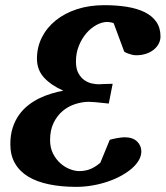

<svg xmlns="http://www.w3.org/2000/svg" viewBox="-20 -707 641 743"><path d="M601.1 -565.9Q601.1 -550.8 594 -537.6Q586.9 -524.4 574.5 -514.4Q562 -504.4 544.7 -498.8Q527.3 -493.2 506.8 -493.2Q498 -493.2 490 -495.4Q481.9 -497.6 475.1 -500Q467.3 -502.9 460.9 -506.8L419.9 -617.2Q414.6 -619.6 407.5 -620.8Q400.4 -622.1 396 -622.1Q375 -622.1 353.3 -610.4Q331.5 -598.6 314 -578.1Q296.4 -557.6 285.2 -529.8Q273.9 -502 273.9 -469.2Q273.9 -440.4 283.7 -423.1Q293.5 -405.8 307.1 -396.5Q320.8 -387.2 335.7 -384Q350.6 -380.9 360.8 -380.9Q363.3 -380.9 366.5 -381.1Q369.6 -381.3 375.7 -381.6Q381.8 -381.8 391.4 -382.1Q400.9 -382.3 416 -382.8L400.9 -306.2Q367.7 -310.1 350.3 -311.5Q333 -313 324.2 -313Q298.3 -313 271.5 -304.4Q244.6 -295.9 222.9 -277.8Q201.2 -259.8 187.5 -231.7Q173.8 -203.6 173.8 -165Q173.8 -134.8 185.5 -112.1Q197.3 -89.4 214.4 -74.5Q231.4 -59.6 251 -52.2Q270.5 -44.9 286.1 -44.9Q308.6 -44.9 327.6 -52Q346.7 -59.1 368.2 -77.1L404.8 -166Q409.2 -167.5 416.7 -169.2Q424.3 -170.9 432.4 -172.4Q440.4 -173.8 448.2 -174.8Q456.1 -175.8 461.9 -175.8Q493.7 -175.8 510.3 -159.7Q526.9 -143.6 526.9 -121.1Q526.9 -103.5 517.1 -86.7Q507.3 -69.8 489.7 -54.7Q472.2 -39.6 448.5 -26.6Q424.8 -13.7 396.7 -4.2Q368.7 5.4 337.6 10.7Q306.6 16.1 274.9 16.1Q216.8 16.1 169.7 6.3Q122.6 -3.4 89.4 -23.4Q56.2 -43.5 38.1 -74.7Q20 -106 20 -148.9Q20 -184.6 29.1 -212.6Q38.1 -240.7 53.7 -262.5Q69.3 -284.2 89.6 -300Q109.9 -315.9 132.8 -326.9Q155.8 -337.9 179.4 -345Q203.1 -352.1 225.1 -356Q177.7 -377 150.4 -406.7Q123 -436.5 123 -480Q123 -524.4 142.1 -562.3Q161.1 -600.1 195.6 -627.9Q230 -655.8 277.8 -671.4Q325.7 -687 383.8 -687Q430.7 -687 470.5 -680.7Q510.3 -674.3 539.3 -660.2Q568.4 -646 584.7 -622.8Q601.1 -599.6 601.1 -565.9Z"/></svg>

Font: Charis SIL Am
Style: Bold Italic
Weight: 700
Italic angle: -11°
Foundry: SIL International
Version: Version 5.000